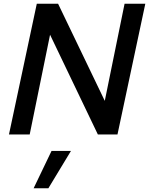

<svg xmlns="http://www.w3.org/2000/svg" viewBox="-20 -720 798 1028"><path d="M177 -700H291L541 -180L647 -700H758L609 0H504L248 -534L139 0H28ZM256 88H360L239 288H160Z"/></svg>

Font: Red Hat Text Medium
Style: Italic
Weight: 500
Italic angle: -12°
Designer: Pentagram / MCKL
Foundry: Pentagram / MCKL
Version: Version 1.003; Red Hat Text Medium Italic